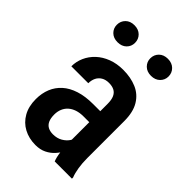

<svg xmlns="http://www.w3.org/2000/svg" viewBox="-219 -815 912 912"><g transform="rotate(45 237.5 -358.5)"><path d="M302.2 -107.4V-370.6Q302.2 -397.9 294.7 -414.6Q287.1 -431.2 272.7 -438.7Q258.3 -446.3 236.8 -446.3Q214.4 -446.3 199 -437Q183.6 -427.7 175.8 -411.9Q168 -396 168 -375.5H54.2Q54.2 -407.2 67.1 -436.5Q80.1 -465.8 104.5 -488.8Q128.9 -511.7 163.6 -524.9Q198.2 -538.1 240.7 -538.1Q291.5 -538.1 331.1 -521.2Q370.6 -504.4 393.3 -467Q416 -429.7 416 -369.1V-122.6Q416 -85.9 420.7 -57.4Q425.3 -28.8 433.6 -7.8V0H317.9Q310.1 -19 306.2 -48.8Q302.2 -78.6 302.2 -107.4ZM317.4 -321.8 317.9 -248H263.2Q238.8 -248 219.2 -241.5Q199.7 -234.9 186.3 -222.9Q172.9 -210.9 165.8 -193.8Q158.7 -176.8 158.7 -156.2Q158.7 -131.3 165.8 -115.7Q172.9 -100.1 186.8 -92.5Q200.7 -85 220.7 -85Q248 -85 268.3 -96.9Q288.6 -108.9 299.6 -126Q310.5 -143.1 308.1 -157.2L334 -109.9Q330.1 -91.3 319.6 -70.8Q309.1 -50.3 292.5 -31.7Q275.9 -13.2 252.4 -1.7Q229 9.8 198.2 9.8Q153.8 9.8 119.1 -8.8Q84.5 -27.3 64.7 -62.3Q44.9 -97.2 44.9 -146Q44.9 -185.5 58.1 -217.8Q71.3 -250 97.2 -273.2Q123 -296.4 162.4 -309.1Q201.7 -321.8 254.4 -321.8ZM67.4 -668Q67.4 -692.4 84 -709Q100.6 -725.6 128.4 -725.6Q156.2 -725.6 172.9 -709Q189.5 -692.4 189.5 -668Q189.5 -644 172.9 -627.7Q156.2 -611.3 128.4 -611.3Q100.6 -611.3 84 -627.7Q67.4 -644 67.4 -668ZM292.5 -667.5Q292.5 -691.9 309.1 -708.5Q325.7 -725.1 353.5 -725.1Q381.3 -725.1 398.2 -708.5Q415 -691.9 415 -667.5Q415 -644 398.2 -627.4Q381.3 -610.8 353.5 -610.8Q325.7 -610.8 309.1 -627.4Q292.5 -644 292.5 -667.5Z"/></g></svg>

Font: Roboto Condensed Medium
Style: Regular
Weight: 500
Designer: Christian Robertson
Foundry: Google
Version: Version 3.0